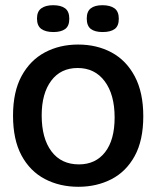

<svg xmlns="http://www.w3.org/2000/svg" viewBox="-20 -704 600 737"><path d="M281 13Q209 13 152 -17Q95 -47 62.5 -107.5Q30 -168 30 -260Q30 -352 63 -412.5Q96 -473 152.5 -503Q209 -533 280 -533Q352 -533 408.5 -502.5Q465 -472 497.5 -410.5Q530 -349 530 -258Q530 -165 497 -105Q464 -45 407.5 -16Q351 13 281 13ZM283 -73Q347 -73 383.5 -120Q420 -167 420 -253Q420 -341 382 -392Q344 -443 278 -443Q213 -443 176.5 -394Q140 -345 140 -261Q140 -173 177.5 -123Q215 -73 283 -73ZM374 -581Q344 -581 328.5 -593Q313 -605 313 -633Q313 -660 328.5 -672Q344 -684 373 -684Q403 -684 419.5 -672Q436 -660 436 -632Q436 -604 420 -592.5Q404 -581 374 -581ZM185 -581Q155 -581 138.5 -593Q122 -605 122 -633Q122 -660 138.5 -672Q155 -684 184 -684Q214 -684 230 -672Q246 -660 246 -632Q246 -604 230 -592.5Q214 -581 185 -581Z"/></svg>

Font: Bricolage Grotesque 96pt Medium
Style: Regular
Weight: 500
Designer: Mathieu Triay
Foundry: Atelier Triay
Version: Version 1.001; ttfautohint (v1.8.4.7-5d5b);gftools[0.9.33.de